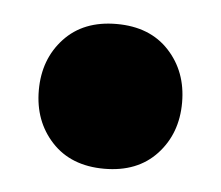

<svg xmlns="http://www.w3.org/2000/svg" viewBox="-30 -211 298 259"><g transform="rotate(5 119.0 -81.0)"><path d="M22 -81Q22 -123 48 -151Q74 -179 119 -179Q164 -179 190 -151Q216 -123 216 -81Q216 -39 190 -11Q164 17 119 17Q74 17 48 -11Q22 -39 22 -81Z"/></g></svg>

Font: Baloo Bhai
Style: Regular
Weight: 400
Designer: Supriya Tembe, Noopur Datye and Ek Type
Foundry: Ek Type
Version: Version 1.100;PS 1.000;hotconv 1.0.88;makeotf.lib2.5.647800;